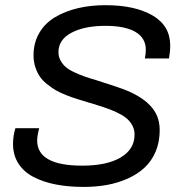

<svg xmlns="http://www.w3.org/2000/svg" viewBox="-20 -717 713 749"><path d="M307.1 12.2Q247.1 12.2 198 2.7Q148.9 -6.8 110.8 -26.6Q72.8 -46.4 51.8 -79.1Q30.8 -111.8 30.8 -155.8Q30.8 -186.5 40 -216.8H132.8Q125 -186.5 125 -168.9Q125 -70.8 300.8 -70.8Q397 -70.8 450.9 -102.8Q504.9 -134.8 504.9 -191.9Q504.9 -212.4 495.4 -229.2Q485.8 -246.1 470.7 -257.8Q455.6 -269.5 432.6 -280Q409.7 -290.5 386.5 -298.1Q363.3 -305.7 335 -314.5Q332 -314.9 330.1 -315.7Q328.1 -316.4 326.2 -316.9Q299.8 -324.7 281.2 -330.6Q262.7 -336.4 238.3 -345.9Q213.9 -355.5 197.3 -365.2Q180.7 -375 163.1 -389.2Q145.5 -403.3 135 -418.9Q124.5 -434.6 117.7 -455.6Q110.8 -476.6 110.8 -501Q110.8 -550.3 133.3 -588.6Q155.8 -627 195.1 -650.1Q234.4 -673.3 283.9 -685.1Q333.5 -696.8 391.1 -696.8Q506.3 -696.8 575.2 -656.7Q644 -616.7 644 -539.1Q644 -515.1 639.2 -488.8H544.9Q548.8 -504.9 548.8 -522.9Q548.8 -568.8 508.3 -592.5Q467.8 -616.2 391.1 -616.2Q310.1 -616.2 259 -589.4Q208 -562.5 208 -513.2Q208 -495.6 216.3 -480.7Q224.6 -465.8 236.8 -455.3Q249 -444.8 270.5 -434.8Q292 -424.8 310.3 -418.5Q328.6 -412.1 356.9 -403.8Q448.2 -375 477.1 -362.8Q567.9 -324.2 592.8 -264.6Q603 -239.3 603 -209Q603 -163.1 587.2 -125.7Q571.3 -88.4 543.9 -63Q516.6 -37.6 478.5 -20.5Q440.4 -3.4 397.7 4.4Q355 12.2 307.1 12.2Z"/></svg>

Font: Archivo
Style: Italic
Weight: 400
Italic angle: -10°
Designer: Hector Gatti
Foundry: Omnibus-Type
Version: Version 2.001